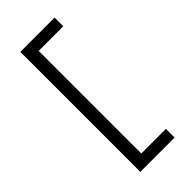

<svg xmlns="http://www.w3.org/2000/svg" viewBox="-297 -887 1093 1093"><g transform="rotate(-45 250.0 -340.0)"><path d="M123 143V-823H399V-753H201V73H399V143Z"/></g></svg>

Font: HulyMono
Style: Regular
Weight: 400
Monospace: yes
Designer: Belleve Invis
Foundry: Belleve Invis
Version: Version 33.2.5; ttfautohint (v1.8.4)